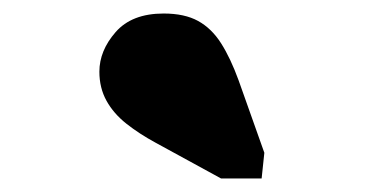

<svg xmlns="http://www.w3.org/2000/svg" viewBox="-20 -857 540 284"><path d="M333 -738Q321 -771 307 -793Q293 -815 273 -826Q253 -837 222 -837Q175 -837 151 -809.5Q127 -782 127 -751Q127 -727 137.5 -708Q148 -689 167 -674Q186 -659 210 -646L307 -593H367L371 -631Z"/></svg>

Font: Roboto Serif 20pt Black
Style: Italic
Weight: 900
Italic angle: -10°
Version: Version 1.008